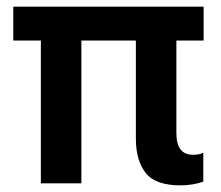

<svg xmlns="http://www.w3.org/2000/svg" viewBox="-20 -552 666 578"><path d="M523 6Q448 6 418.5 -31.5Q389 -69 389 -135V-430H225V0H103V-430H20V-532H593V-430H511V-151Q511 -86 561 -86Q580 -86 592 -92V-5Q559 6 523 6Z"/></svg>

Font: Mona Sans SemiBold
Style: Regular
Weight: 600
Designer: Deni Anggara
Foundry: GitHub
Version: Version 2.000;Glyphs 3.2.3 (3260)